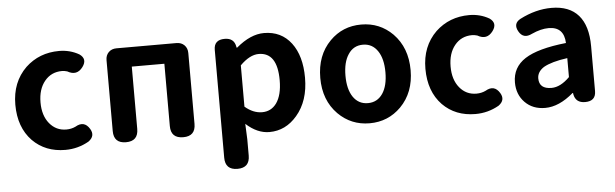

<svg xmlns="http://www.w3.org/2000/svg" viewBox="-49 -749 3647 1139"><g transform="rotate(-5 1774.0 -179.5)"><path d="M317 14Q198 14 122 -63Q44 -144 44 -279Q44 -413 130 -497Q212 -574 330 -574Q395 -574 449 -543Q493 -512 460 -467Q423 -417 368 -449Q351 -454 337 -454Q273 -454 233.5 -406Q194 -358 194 -279Q194 -201 233 -153.5Q272 -106 333 -106Q363 -106 388 -118Q442 -150 474 -97Q500 -54 457 -23Q392 14 317 14Z M679 0Q606 0 606 -73V-495Q606 -524 624 -542Q642 -560 671 -560H849H1028Q1057 -560 1075 -542Q1093 -524 1093 -495V-73Q1093 0 1020 0Q946 0 946 -73V-444H752V-73Q752 0 679 0Z M1324 215Q1251 215 1251 142V-172V-500Q1251 -560 1315 -560Q1371 -560 1380 -508L1381 -502H1385Q1470 -574 1550 -574Q1653 -574 1712 -496Q1770 -419 1770 -289Q1770 -151 1697 -66Q1629 14 1532 14Q1460 14 1393 -47L1397 45V142Q1397 215 1324 215ZM1499 -107Q1553 -107 1585 -151Q1619 -199 1619 -287Q1619 -453 1508 -453Q1455 -453 1397 -395V-272V-149Q1446 -107 1499 -107Z M2129 14Q2019 14 1942 -63Q1860 -146 1860 -279Q1860 -414 1942 -497Q2018 -574 2129 -574Q2239 -574 2316 -497Q2398 -413 2398 -279Q2398 -146 2316 -63Q2239 14 2129 14ZM2129 -106Q2185 -106 2217 -153Q2248 -199 2248 -279.5Q2248 -360 2217 -406Q2185 -454 2129 -454Q2072 -454 2041 -406Q2010 -360 2010 -279.5Q2010 -199 2041 -153Q2073 -106 2129 -106Z M2759 14Q2640 14 2564 -63Q2486 -144 2486 -279Q2486 -413 2572 -497Q2654 -574 2772 -574Q2837 -574 2891 -543Q2935 -512 2902 -467Q2865 -417 2810 -449Q2793 -454 2779 -454Q2715 -454 2675.5 -406Q2636 -358 2636 -279Q2636 -201 2675 -153.5Q2714 -106 2775 -106Q2805 -106 2830 -118Q2884 -150 2916 -97Q2942 -54 2899 -23Q2834 14 2759 14Z M3174 14Q3100 14 3054 -33Q3008 -80 3008 -152Q3008 -242 3084.5 -291.5Q3161 -341 3330 -359Q3326 -456 3235 -456Q3189 -456 3134 -431Q3081 -404 3054 -453Q3028 -500 3073 -525Q3168 -574 3262 -574Q3368 -574 3422.5 -511.5Q3477 -449 3477 -327V-163V-60Q3477 0 3413 0Q3357 0 3347 -52L3346 -60H3343Q3257 14 3174 14ZM3222 -101Q3275 -101 3330 -156V-269Q3235 -256 3188 -229Q3148 -203 3148 -164Q3148 -101 3222 -101Z"/></g></svg>

Font: GenSenRounded TW B
Style: Regular
Weight: 700
Version: Version 1.501;PS 1;hotconv 16.6.51;makeotf.lib2.5.65220